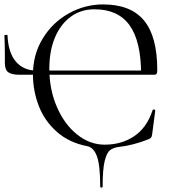

<svg xmlns="http://www.w3.org/2000/svg" viewBox="-20 -656 780 868"><path d="M375 5Q292 -11 236.5 -60.5Q181 -110 155 -178Q129 -246 129 -319Q129 -410 173.5 -482.5Q218 -555 291 -595.5Q364 -636 446 -636Q571 -636 631 -563.5Q691 -491 691 -339Q691 -327 688 -322.5Q685 -318 676 -318H618Q618 -469 566 -541.5Q514 -614 407 -614Q346 -614 300 -580.5Q254 -547 228.5 -486.5Q203 -426 203 -346Q203 -252 237 -173Q271 -94 328.5 -48Q386 -2 453 -2Q530 -2 587 -40.5Q644 -79 670 -158Q670 -161 674 -161Q677 -161 679.5 -160Q682 -159 682 -157L668 -50Q666 -38 663.5 -34.5Q661 -31 653 -27Q582 1 519 8Q493 11 477.5 23Q462 35 453 73Q444 111 444 187Q444 192 438.5 192Q433 192 433 187Q433 92 418.5 51.5Q404 11 375 5ZM2 -372V-406Q2 -451 0 -495Q0 -498 7 -498.5Q14 -499 14 -496Q17 -419 51.5 -378Q86 -337 145 -337H667V-318H70Q32 -318 17 -329.5Q2 -341 2 -372Z"/></svg>

Font: Cormorant
Style: Regular
Weight: 400
Designer: Christian Thalmann (Catharsis Fonts)
Foundry: Catharsis Fonts
Version: Version 4.000